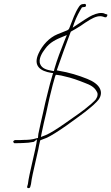

<svg xmlns="http://www.w3.org/2000/svg" viewBox="-20 -775 574 991"><path d="M48 -44C48 -42 52 -36 54 -36H66C75 -36 87 -36 102 -37H103C118 -37 134 -39 155 -43L171 -56L168 -35C166 -24 164 -14 162 -5L145 70C137 105 127 148 124 175L120 189C120 194 121 196 129 196C133 196 136 191 136 190L140 175C143 147 153 105 161 70L178 -5C180 -18 183 -31 186 -44L188 -51C200 -56 207 -58 222 -64C243 -74 279 -96 323 -127C367 -158 398 -182 416 -195C433 -208 448 -221 461 -232C475 -245 485 -255 489 -261C503 -281 504 -300 496 -317C486 -339 460 -356 430 -368C385 -386 337 -401 282 -410L273 -412C297 -480 321 -548 344 -608L346 -612L369 -625C385 -634 402 -645 420 -658C438 -670 452 -678 463 -683C477 -689 493 -695 512 -689L521 -686H528C534 -691 537 -701 531 -701L520 -704V-705C501 -712 479 -706 459 -697H458C441 -690 398 -661 377 -647L355 -632L363 -656C375 -689 389 -714 403 -737L415 -739H416C421 -739 422 -740 424 -747C425 -750 421 -755 418 -755L411 -754H410C401 -754 395 -751 388 -741C367 -710 356 -676 337 -628C333 -619 321 -616 318 -615C303 -608 287 -603 276 -598C235 -581 199 -543 179 -499C149 -434 189 -408 244 -399L254 -398L251 -388C242 -359 234 -328 226 -295C217 -262 210 -228 202 -192C194 -156 186 -125 180 -93C177 -82 177 -72 176 -63L167 -61C146 -54 122 -53 105 -53C90 -52 79 -52 70 -52H58C55 -52 49 -48 48 -44ZM188 -443C176 -469 198 -504 213 -523C237 -557 271 -572 305 -586L325 -594L317 -575C315 -571 313 -566 311 -560C295 -520 274 -466 261 -420L258 -408L247 -410C223 -414 197 -421 188 -443ZM218 -190C226 -224 232 -258 241 -292C248 -322 256 -352 264 -379L268 -389L278 -388C290 -387 301 -384 313 -381C351 -373 385 -360 418 -347C445 -337 467 -326 479 -303C483 -297 485 -290 483 -282C483 -277 479 -270 476 -265V-264C472 -259 464 -250 451 -239C402 -197 384 -187 315 -138C272 -108 240 -88 217 -78L191 -68L196 -93C202 -124 210 -156 218 -190Z"/></svg>

Font: Stray Cat
Style: ExLtObl
Weight: 200
Version: Version 1.0